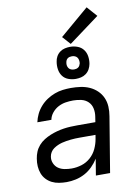

<svg xmlns="http://www.w3.org/2000/svg" viewBox="-104 -1043 808 1119"><g transform="rotate(-10 300.0 -483.5)"><path d="M199 8H198Q176 8 153.5 4.5Q131 1 112 -8.5Q93 -18 78.5 -33.5Q64 -49 56.5 -69Q49 -89 47.5 -111.5Q46 -134 50 -157Q53 -177 61 -196.5Q69 -216 83.5 -232.5Q98 -249 116.5 -260.5Q135 -272 154.5 -280Q174 -288 194.5 -293.5Q215 -299 235 -302Q255 -305 275.5 -306Q296 -307 316 -307H423L428 -339Q432 -364 427 -387.5Q422 -411 405.5 -427Q389 -443 365.5 -448.5Q342 -454 317 -454Q295 -454 272.5 -450.5Q250 -447 229 -436Q208 -425 192.5 -406Q177 -387 173 -365H90Q95 -389 106 -412Q117 -435 134.5 -455Q152 -475 174 -489.5Q196 -504 220 -513Q244 -522 268.5 -525Q293 -528 317 -528Q346 -528 374 -524Q402 -520 426.5 -509Q451 -498 470.5 -479.5Q490 -461 501 -436.5Q512 -412 513.5 -384Q515 -356 510 -327L456 0H372L388 -97Q373 -73 352 -52Q331 -31 305.5 -17.5Q280 -4 252.5 2Q225 8 199 8ZM241 -65Q270 -65 299.5 -74Q329 -83 352.5 -104Q376 -125 389 -153Q402 -181 407 -210L411 -234H316Q303 -234 290 -233.5Q277 -233 264 -231.5Q251 -230 237.5 -228Q224 -226 211 -222.5Q198 -219 185.5 -213.5Q173 -208 161.5 -200Q150 -192 142.5 -180Q135 -168 133 -155Q129 -134 137.5 -114.5Q146 -95 162 -84Q178 -73 199 -69Q220 -65 241 -65ZM355 -575Q332 -575 311 -583Q290 -591 277.5 -608Q265 -625 261.5 -647.5Q258 -670 262 -693Q264 -709 272 -723.5Q280 -738 293.5 -748Q307 -758 323 -761.5Q339 -765 355 -765Q377 -765 398 -757Q419 -749 432 -732Q445 -715 448.5 -692.5Q452 -670 448 -647Q445 -631 437 -616.5Q429 -602 415.5 -592Q402 -582 386 -578.5Q370 -575 355 -575ZM355 -631Q361 -631 367.5 -632.5Q374 -634 379.5 -638Q385 -642 388 -648Q391 -654 393 -661Q394 -670 392.5 -679Q391 -688 386 -695Q381 -702 372.5 -705.5Q364 -709 355 -709Q348 -709 341.5 -707.5Q335 -706 329.5 -702Q324 -698 321 -692Q318 -686 317 -679Q315 -670 316.5 -661Q318 -652 323 -645Q328 -638 336.5 -634.5Q345 -631 355 -631ZM361 -781 318 -829 489 -975 542 -915Z"/></g></svg>

Font: Iosevka SS04 Extended Oblique
Style: Regular
Weight: 400
Width: 7
Italic angle: -9°
Monospace: yes
Designer: Belleve Invis
Foundry: Belleve Invis
Version: Version 19.0.0; ttfautohint (v1.8.4)